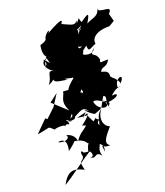

<svg xmlns="http://www.w3.org/2000/svg" viewBox="-233 -722 1069 1245"><g transform="rotate(-20 301.5 -100.0)"><path d="M151 -175 101 -97 37 -36 25 -46 -56 35C53 19 11 5 63 48C39 37 140 30 128 48C153 19 161 68 158 27C121 -20 209 56 155 19C225 45 222 -16 178 11C228 -70 257 -11 214 -53C202 3 210 -54 175 -16C223 -21 183 16 169 33C264 -17 276 -36 308 7C244 -41 319 35 339 37C409 11 379 25 429 -54C463 -39 409 -3 451 44C408 3 494 21 416 -27C472 38 367 37 354 -41C381 -58 456 15 440 -4C523 -11 535 -46 481 -36C546 -99 572 -61 535 -76C536 -142 619 -152 560 -90C572 -108 499 -174 528 -133C525 -159 488 -176 510 -141C529 -201 485 -198 469 -205C484 -241 511 -214 539 -265C493 -269 475 -253 490 -282C477 -350 425 -307 475 -367C467 -319 379 -348 400 -358C428 -409 364 -407 408 -404C377 -377 376 -435 402 -395C337 -350 392 -337 396 -362C367 -345 379 -352 436 -398C438 -343 458 -378 497 -389C491 -410 504 -466 621 -465L659 -488L645 -541C699 -598 575 -559 586 -602C576 -548 536 -555 492 -530C519 -579 537 -608 461 -552C435 -595 487 -603 377 -505C468 -520 472 -578 413 -481C442 -556 336 -457 437 -519C446 -491 399 -525 414 -511C414 -548 421 -490 432 -574C413 -539 385 -563 332 -585C350 -609 351 -624 233 -558C271 -602 168 -536 214 -498C188 -567 240 -522 158 -503C139 -404 197 -415 164 -419C185 -341 178 -382 140 -409C171 -359 140 -383 137 -333C154 -402 141 -399 180 -411C120 -407 120 -357 185 -313C134 -343 160 -283 120 -241C154 -254 179 -272 157 -294C157 -240 165 -246 247 -232C206 -256 261 -233 284 -233C317 -169 334 -194 318 -174C308 -164 326 -98 393 -175C377 -227 304 -192 287 -179C337 -101 312 -120 261 -115C265 -69 359 -160 261 -110C341 -127 304 -198 302 -241C186 -152 266 -168 193 -170C191 -135 150 -118 190 -40L92 -130ZM252 40C302 -4 316 19 238 77C210 74 286 98 260 86C225 121 214 110 172 169C175 170 178 119 116 103C136 131 90 148 49 128C123 111 99 199 97 205C108 200 158 157 151 158C235 169 220 211 239 200C225 200 206 270 218 257C264 249 179 257 180 243C157 210 171 300 172 251C170 320 127 261 152 355C93 327 49 314 1 405L48 375L181 281L224 253C247 289 223 300 210 287C249 328 250 257 291 309C267 233 333 244 276 201C289 243 334 225 315 289C309 208 300 271 362 261C311 237 383 172 402 146C345 124 359 47 391 19C348 44 352 85 340 116C323 86 363 80 352 81C306 59 358 45 313 80C271 7 314 38 219 22L286 6Z"/></g></svg>

Font: Hussar Lance
Style: Italic
Weight: 700
Foundry: Cannot Into Space Fonts, PlusOne Fonts
Version: Version 2.27